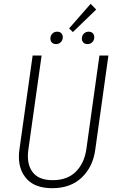

<svg xmlns="http://www.w3.org/2000/svg" viewBox="-20 -975 621 1006"><path d="M479 -190Q467 -101 408.5 -45Q350 11 254 11Q167 11 123 -34.5Q79 -80 79 -154Q79 -174 82 -193L151 -684H198L129 -194Q126 -175 126 -158Q126 -99 158 -65Q190 -31 256 -31Q334 -31 378.5 -76.5Q423 -122 433 -197L501 -684H548ZM455 -955 484 -925 362 -807 342 -826ZM244 -773Q244 -788 254 -798.5Q264 -809 280 -809Q293 -809 301 -801Q309 -793 309 -780Q309 -765 299 -754.5Q289 -744 273 -744Q260 -744 252 -752Q244 -760 244 -773ZM409 -773Q409 -788 419 -798.5Q429 -809 445 -809Q458 -809 466 -801Q474 -793 474 -780Q474 -765 464 -754.5Q454 -744 438 -744Q425 -744 417 -752Q409 -760 409 -773Z"/></svg>

Font: Fira Sans Condensed ExtraLight
Style: Italic
Weight: 275
Width: 3
Italic angle: -8°
Designer: Carrois Corporate & Edenspiekermann AG
Foundry: Carrois Corporate GbR & Edenspiekermann AG
Version: Version 4.203